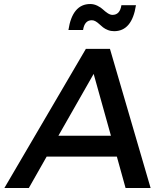

<svg xmlns="http://www.w3.org/2000/svg" viewBox="-20 -946 778 966"><path d="M2 0 412.1 -700.2H533.2L737.8 0H611.8L567.9 -158.2H214.8L125 0ZM273.9 -263.2H538.1L451.2 -574.2ZM324.2 -794.9Q344.2 -925.8 434.1 -925.8Q452.6 -925.8 470 -917.2Q487.3 -908.7 498 -898.4Q508.8 -888.2 521.7 -879.6Q534.7 -871.1 545.9 -871.1Q583.5 -871.1 590.8 -919.9H664.1Q644 -789.1 554.2 -789.1Q537.6 -789.1 523.2 -794.7Q508.8 -800.3 498.5 -808.3Q488.3 -816.4 479.5 -824.7Q470.7 -833 461.2 -838.6Q451.7 -844.2 441.9 -844.2Q405.3 -844.2 397.9 -794.9Z"/></svg>

Font: Trueno
Style: Italic
Weight: 400
Designer: Julieta Ulanovsky
Foundry: Julieta Ulanovsky
Version: Version 3.001b | FøM Fix